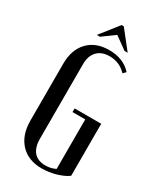

<svg xmlns="http://www.w3.org/2000/svg" viewBox="-215 -926 843 1007"><g transform="rotate(30 206.5 -422.5)"><path d="M44 -524Q44 -609 90.5 -658Q137 -707 219 -707Q261 -707 295 -693.5Q329 -680 354 -652L338 -636Q297 -680 236 -680Q188 -680 161.5 -652Q135 -624 135 -574V-123Q135 -70 159 -42.5Q183 -15 229 -15Q262 -15 290 -29V-329H213V-351H374V-36Q361 -26 343 -18Q325 -10 304.5 -4Q284 2 262 5Q240 8 220 8Q138 8 91 -42.5Q44 -93 44 -181ZM208 -853H221L308 -743H289L214 -797L140 -743H121Z"/></g></svg>

Font: Moniqa SemBd Heading
Style: Regular
Weight: 600
Designer: Rajesh Rajput
Foundry: Rajesh Rajput
Version: Version 1.000